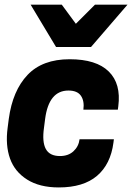

<svg xmlns="http://www.w3.org/2000/svg" viewBox="-20 -800 573 833"><path d="M112.8 -779.8H248L309.1 -696.8L392.1 -779.8H533.2L375 -596.2H223.1ZM175.8 -284.2 170.9 -246.1Q162.1 -184.6 178.7 -153.8Q195.3 -123 240.2 -123Q276.4 -123 298.8 -143.8Q321.3 -164.6 325.2 -195.8H474.1L472.2 -181.2Q460 -87.4 400.9 -37.1Q341.8 13.2 234.9 13.2Q151.9 13.2 97.9 -20.8Q43.9 -54.7 23.4 -112.3Q2.9 -169.9 13.2 -246.1L18.1 -284.2Q34.7 -406.7 99.4 -474.9Q164.1 -543 282.2 -543Q397.9 -543 451.9 -489.7Q505.9 -436.5 493.2 -338.9L491.2 -324.2H341.8Q346.7 -361.8 331.1 -384.5Q315.4 -407.2 276.9 -407.2Q191.9 -407.2 175.8 -284.2Z"/></svg>

Font: Cooper Hewitt
Style: Bold Italic
Weight: 712
Designer: Village Type and Design LLC
Foundry: Cooper Hewitt Smithsonian Design Museum
Version: 1.000